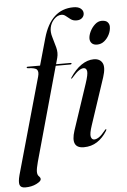

<svg xmlns="http://www.w3.org/2000/svg" viewBox="-86 -765 662 998"><g transform="rotate(-5 244.5 -265.5)"><path d="M66.5 -430.5Q66.5 -434 72 -434H136.5L176 -574Q217.5 -721 335.5 -721Q360.5 -721 373.2 -710.5Q386 -700 386 -685.5Q386 -671 375.2 -661.2Q364.5 -651.5 346.5 -651.5Q328.5 -651.5 316 -660.5Q303.5 -669.5 293 -678.5Q282.5 -687.5 270.5 -687.5Q249.5 -687.5 231.8 -669.2Q214 -651 209 -625.5Q204.5 -603 212.8 -576Q221 -549 228.5 -520.8Q236 -492.5 229 -466.5L220 -434H295.5Q300.5 -434 300.5 -431Q300.5 -426 292.5 -426H217.5L81.5 63Q72 98 72 114Q72 130.5 80.2 138.2Q88.5 146 88.5 154Q88.5 165 63.5 177.5Q38.5 190 5 190Q-18.5 190 -23.8 174.2Q-29 158.5 -19.5 123L121.5 -378Q128.5 -403 119.5 -414Q110.5 -425 72.5 -426Q66.5 -426 66.5 -430.5ZM441.5 -517Q423.5 -517 414 -526.8Q404.5 -536.5 404.5 -551.5Q404.5 -568 414.2 -588.2Q424 -608.5 440.2 -623.2Q456.5 -638 475.5 -638Q497 -638 506.2 -628Q515.5 -618 515.5 -604Q515.5 -584 505.8 -564Q496 -544 479.5 -530.5Q463 -517 441.5 -517ZM377.5 -102.5Q362.5 -58 366.8 -42.5Q371 -27 384 -27Q395 -27 408.8 -36Q422.5 -45 443 -70.5Q447 -76 449.5 -75Q452.5 -74 448.5 -66.5Q426.5 -31 396.2 -11.2Q366 8.5 326.5 8.5Q256 8.5 285 -81.5L364.5 -320Q380.5 -367.5 377.8 -384.2Q375 -401 360.5 -401Q350 -401 335.8 -391.8Q321.5 -382.5 298.5 -356Q295 -351.5 292.5 -352.5Q290 -353 293.5 -358Q320 -398.5 352 -420.5Q384 -442.5 417 -442.5Q449 -442.5 461.8 -419.2Q474.5 -396 458 -345Z"/></g></svg>

Font: Fraunces 144pt
Style: Italic
Weight: 400
Italic angle: -16°
Version: Version 1.000;[b76b70a41]